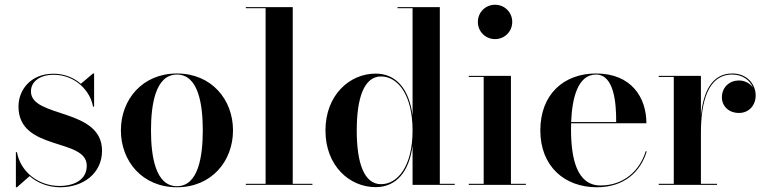

<svg xmlns="http://www.w3.org/2000/svg" viewBox="-20 -780 3229 810"><path d="M51.5 10 105 -37C138.5 -7.5 184 10 235 10C329.5 10 410.5 -47.5 410.5 -144C410.5 -326 110.5 -281 110.5 -394.5C110.5 -437 150 -464.5 206 -464.5C300 -464.5 362 -394 372.5 -330H377V-470H372.5L321 -426.5C292 -452 252.5 -469 205.5 -469C110.5 -469 58 -402 58 -330.5C58 -140.5 346 -199.5 346 -81C346 -21 292.5 4.5 230.5 4.5C142 4.5 66 -55.5 51.5 -138H47V10Z M490 -230C490 -100 580.5 10 726.5 10C872.5 10 963 -100 963 -230C963 -360 872.5 -470 726.5 -470C580.5 -470 490 -360 490 -230ZM617 -230C617 -336.5 635 -465.5 726.5 -465.5C818 -465.5 835.5 -336.5 835.5 -230C835.5 -123.5 818 5.5 726.5 5.5C635 5.5 617 -123.5 617 -230Z M1017 -4.5V0H1298V-4.5H1215V-750H1017V-745.5H1100.5V-4.5Z M1898.5 -4.5H1835.5V-750H1657V-745.5H1720.5V-293.5C1705.5 -405 1651 -469.5 1564.5 -469.5C1455.5 -469.5 1353 -379.5 1353 -229.5C1353 -79.5 1455.5 9.5 1564.5 9.5C1651 9.5 1706 -54.5 1720.5 -165.5V0H1898.5ZM1720.5 -229.5C1720.5 -78.5 1657.5 -3 1587.5 -3C1516.5 -3 1485 -91 1485 -229.5C1485 -368.5 1516.5 -457.5 1587.5 -457.5C1657.5 -457.5 1720.5 -381 1720.5 -229.5Z M1996 -687.5C1996 -647 2028 -615 2068.5 -615C2109 -615 2141 -647 2141 -687.5C2141 -728 2109 -760 2068.5 -760C2028 -760 1996 -728 1996 -687.5ZM1957.5 -4.5V0H2198.5V-4.5H2135.5V-460H1957.5V-455.5H2020.5V-4.5Z M2708.5 -141.5H2704C2679 -60 2611.5 2.5 2513.5 2.5C2412.5 2.5 2389 -113.5 2389 -235C2389 -243.5 2389.5 -252 2389.5 -260H2707C2707 -369 2643.5 -470 2494.5 -470C2359 -470 2259.5 -382.5 2259.5 -230C2259.5 -77.5 2362.5 10 2498 10C2613.5 10 2682.5 -55.5 2708.5 -141.5ZM2494.5 -465.5C2570.5 -465.5 2580 -346.5 2579.5 -265H2389.5C2393.5 -368.5 2418.5 -465.5 2494.5 -465.5Z M2759 -4.5V0H3005V-4.5H2937V-220.5C2937 -347 2965.5 -465.5 3069 -465.5C3112.5 -465.5 3144 -441.5 3156.5 -410.5C3144.5 -428 3123 -440.5 3097 -440.5C3059 -440.5 3025.5 -413.5 3025.5 -369C3025.5 -333 3053.5 -303.5 3097.5 -303.5C3140.5 -303.5 3168 -336.5 3168 -377C3168 -425.5 3131 -470 3069.5 -470C2982.5 -470 2947 -391.5 2937 -292V-460H2759V-455.5H2822.5V-4.5Z"/></svg>

Font: Bodoni* 36pt Medium
Style: Regular
Weight: 500
Version: Version 2.3